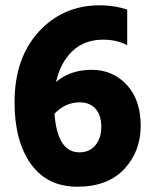

<svg xmlns="http://www.w3.org/2000/svg" viewBox="-20 -686 577 726"><path d="M280 -110Q319 -110 341 -137Q363 -164 363 -207Q363 -250 341.5 -274.5Q320 -299 281 -299Q227 -299 186 -256Q197 -110 280 -110ZM35 -299Q35 -466 126.5 -566Q218 -666 358 -666Q411 -666 461 -650V-515Q422 -536 370 -536Q299 -536 253.5 -492.5Q208 -449 192 -376Q246 -422 326.5 -422Q407 -422 459.5 -365Q512 -308 512 -210.5Q512 -113 449.5 -46.5Q387 20 272.5 20Q158 20 96.5 -66.5Q35 -153 35 -299Z"/></svg>

Font: Hind Madurai
Style: Bold
Weight: 700
Designer: Jyotish Sonowal
Foundry: Indian Type Foundry
Version: Version 0.702;PS 1.0;hotconv 1.0.81;makeotf.lib2.5.63406